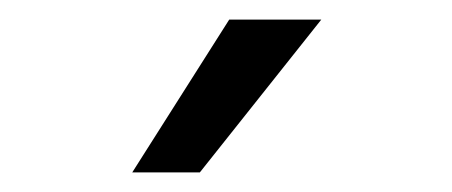

<svg xmlns="http://www.w3.org/2000/svg" viewBox="-20 -818 461 196"><path d="M184 -642H115L214 -798H308Z"/></svg>

Font: Hind Madurai
Style: Regular
Weight: 400
Designer: Jyotish Sonowal
Foundry: Indian Type Foundry
Version: Version 1.001;PS 1.0;hotconv 1.0.86;makeotf.lib2.5.63406; tt